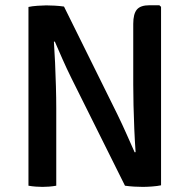

<svg xmlns="http://www.w3.org/2000/svg" viewBox="-20 -708 722 732"><path d="M88.5 -681.5Q102 -684.5 123 -686Q144 -687.5 156.5 -687.5Q169.5 -687.5 188.2 -686.5Q207 -685.5 224 -683L194.5 -550.5L185.5 -549Q188 -513 190 -468.5Q192 -424 193.2 -378.8Q194.5 -333.5 194.5 -296V0Q180.5 2.5 167 3.5Q153.5 4.5 142 4.5Q131.5 4.5 116.8 3.5Q102 2.5 88.5 0ZM252 -410.5Q233.5 -448 218 -483.2Q202.5 -518.5 189 -549.5L136 -613.5L224 -683L427 -273Q446.5 -233 463.2 -195.2Q480 -157.5 493.5 -127L550.5 -67L456.5 0ZM594 -682V-1.5Q580 1.5 559.8 3Q539.5 4.5 524.5 4.5Q510 4.5 492 3.5Q474 2.5 456.5 0L488 -126.5L497 -128Q494 -169 492 -215.8Q490 -262.5 489 -307Q488 -351.5 488 -386V-617Q488 -655 501.8 -671.5Q515.5 -688 550 -688H587.5Z"/></svg>

Font: Signika Negative Medium
Style: Regular
Weight: 500
Designer: Anna Giedry
Foundry: Anna Giedry
Version: Version 2.001